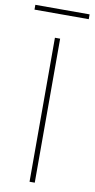

<svg xmlns="http://www.w3.org/2000/svg" viewBox="-108 -866 446 906"><g transform="rotate(10 115.0 -413.5)"><path d="M245 -804H-15V-827H245ZM128 0H103V-690H128Z"/></g></svg>

Font: Exo 2.0 Thin
Style: Regular
Weight: 250
Designer: Natanael Gama
Version: Version 1.001;PS 001.001;hotconv 1.0.70;makeotf.lib2.5.58329